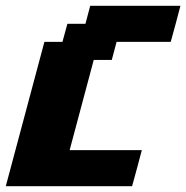

<svg xmlns="http://www.w3.org/2000/svg" viewBox="-20 -645 645 665"><path d="M0 0H437.5Q443.4 -21 454.6 -62.5Q465.8 -104 471.2 -125H221.2L304.7 -437.5H367.2L383.8 -500H571.3Q577.1 -520.5 588.4 -562.3Q599.6 -604 605 -625H292.5L275.9 -562.5H213.4L196.3 -500H133.8Q111.8 -417 66.9 -250Q22 -83 0 0Z"/></svg>

Font: Faithful 32x
Style: SemiboldOblique
Weight: 400
Foundry: Faithful Resource Pack
Version: Version 1.0; January 27, 2023